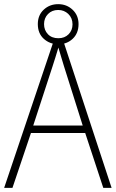

<svg xmlns="http://www.w3.org/2000/svg" viewBox="-20 -904 557 924"><path d="M477 0 390 -264H129L40 0H0L241 -715H282L517 0ZM288 -585Q282 -605 275 -628Q268 -651 261 -675Q254 -652 247 -629Q240 -606 233 -585L140 -300H378ZM261 -691Q220 -691 191 -717Q162 -743 162 -788Q162 -831 190.5 -857.5Q219 -884 260 -884Q301 -884 329.5 -857Q358 -830 358 -788Q358 -744 330 -717.5Q302 -691 261 -691ZM261 -720Q291 -720 310 -739Q329 -758 329 -787Q329 -817 309 -836.5Q289 -856 260 -856Q230 -856 211 -836.5Q192 -817 192 -788Q192 -759 210.5 -739.5Q229 -720 261 -720Z"/></svg>

Font: Noto Sans Hebrew SemiCondensed ExtraLight
Style: Regular
Weight: 200
Width: 4
Designer: Monotype Design Team
Foundry: Monotype Imaging Inc.
Version: Version 2.004; ttfautohint (v1.8.4.7-5d5b)